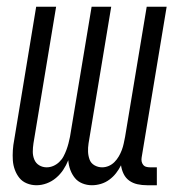

<svg xmlns="http://www.w3.org/2000/svg" viewBox="-20 -540 540 568"><path d="M88 8Q73 8 59.5 2.5Q46 -3 37.5 -13.5Q29 -24 24 -37.5Q19 -51 18 -65.5Q17 -80 18 -95.5Q19 -111 22 -126L87 -520H146L79 -116Q77 -103 77 -91Q77 -79 81.5 -68Q86 -57 96 -51Q106 -45 118 -45Q128 -45 137.5 -49Q147 -53 155 -60.5Q163 -68 168 -77.5Q173 -87 176.5 -96.5Q180 -106 182.5 -115.5Q185 -125 187 -135L251 -520H309L242 -116Q240 -103 240.5 -91Q241 -79 245 -68Q249 -57 259.5 -51Q270 -45 282 -45Q292 -45 301.5 -49Q311 -53 318.5 -60.5Q326 -68 331.5 -77.5Q337 -87 340.5 -96.5Q344 -106 346 -115.5Q348 -125 350 -135L414 -520H473L399 -74Q398 -68 399 -62.5Q400 -57 403.5 -52.5Q407 -48 412.5 -46.5Q418 -45 424 -45H444V8H415Q400 8 386.5 5Q373 2 362.5 -5.5Q352 -13 346 -25Q340 -37 338 -51Q332 -39 323.5 -28Q315 -17 303.5 -8.5Q292 0 278.5 4Q265 8 252 8Q237 8 223.5 2.5Q210 -3 201.5 -13.5Q193 -24 188 -37.5Q183 -51 182 -66Q176 -51 167 -37.5Q158 -24 145.5 -13.5Q133 -3 118 2.5Q103 8 88 8Z"/></svg>

Font: Iosevka Term Curly Light
Style: Italic
Weight: 300
Italic angle: -9°
Designer: Belleve Invis
Foundry: Belleve Invis
Version: Version 32.3.0